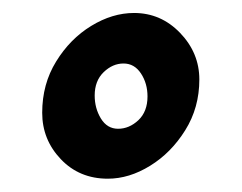

<svg xmlns="http://www.w3.org/2000/svg" viewBox="-20 -594 369 293"><path d="M284.2 -472.7Q284.2 -429.7 262.7 -395.3Q241.2 -360.8 209.2 -341.1Q177.2 -321.3 144.5 -321.3Q101.1 -321.3 72.8 -351.1Q44.4 -380.9 44.4 -421.9Q44.4 -465.8 65.7 -500.2Q86.9 -534.7 119.1 -554.4Q151.4 -574.2 184.6 -574.2Q225.6 -574.2 254.9 -543.7Q284.2 -513.2 284.2 -472.7ZM205.1 -446.8Q205.1 -466.8 195.1 -481.9Q185.1 -497.1 168.5 -497.1Q151.9 -497.1 138.2 -483.9Q124.5 -470.7 124.5 -448.2Q124.5 -428.7 134 -413.1Q143.6 -397.5 160.2 -397.5Q177.2 -397.5 191.2 -410.6Q205.1 -423.8 205.1 -446.8Z"/></svg>

Font: Dai Banna SIL
Style: Bold
Weight: 700
Designer: Victor Gaultney
Foundry: SIL International
Version: Version 4.000